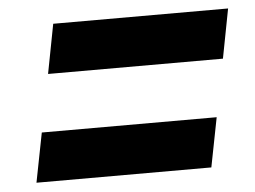

<svg xmlns="http://www.w3.org/2000/svg" viewBox="-39 -599 698 525"><g transform="rotate(-5 310.0 -336.5)"><path d="M98.5 -415.5H578.5L604.5 -551H124.5ZM41 -122H521L547.5 -257.5H67.5Z"/></g></svg>

Font: Monaspace Krypton ExtraBold
Style: Italic
Weight: 800
Italic angle: -11°
Designer: Riley Cran & the Lettermatic Team
Foundry: Lettermatic
Version: Version 1.101 (Monaspace Krypton)